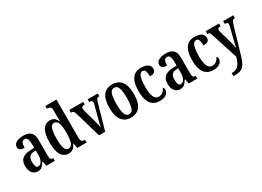

<svg xmlns="http://www.w3.org/2000/svg" viewBox="-24 -1660 3803 2791"><g transform="rotate(-30 1877.5 -264.0)"><path d="M162 10Q110 10 73.5 -29.5Q37 -69 37 -151Q37 -232 82 -270Q127 -308 218 -312L284 -315V-373Q284 -430 272 -461.5Q260 -493 224 -493Q190 -493 177.5 -464Q165 -435 165 -384Q70 -384 70 -449Q70 -497 116.5 -522Q163 -547 233 -547Q315 -547 356.5 -508.5Q398 -470 398 -375V-118Q398 -76 409 -61Q420 -46 448 -46H451V0H307L292 -79H285Q259 -38 234.5 -14Q210 10 162 10ZM203 -50Q240 -50 262.5 -90Q285 -130 285 -191V-270L247 -267Q194 -263 174 -233Q154 -203 154 -146Q154 -102 166 -76Q178 -50 203 -50Z M680 10Q602 10 559.5 -56.5Q517 -123 517 -267Q517 -412 559.5 -479.5Q602 -547 681 -547Q727 -547 754 -524Q781 -501 799 -464H803Q801 -487 801 -515.5Q801 -544 801 -572V-647Q801 -691 781.5 -702.5Q762 -714 736 -714H729V-760H915V-120Q915 -75 931 -60.5Q947 -46 976 -46H984V0H826L810 -86H807Q788 -41 758 -15.5Q728 10 680 10ZM713 -53Q761 -53 781 -110Q801 -167 801 -268Q801 -372 782 -428.5Q763 -485 712 -485Q669 -485 651 -428.5Q633 -372 633 -267Q633 -159 651.5 -106Q670 -53 713 -53Z M1064 -439Q1055 -470 1041.5 -480Q1028 -490 1002 -490V-536H1236V-490H1219Q1198 -490 1189 -480.5Q1180 -471 1180 -456Q1180 -443 1182.5 -430.5Q1185 -418 1188 -405L1240 -219Q1250 -184 1258 -147Q1266 -110 1270 -85Q1275 -105 1281.5 -136.5Q1288 -168 1299 -204L1348 -388Q1355 -410 1358 -425.5Q1361 -441 1361 -457Q1361 -490 1321 -490H1310V-536H1481V-490H1466Q1446 -490 1435.5 -474.5Q1425 -459 1413 -414L1295 0H1192Z M1725 10Q1630 10 1575.5 -59Q1521 -128 1521 -269Q1521 -547 1728 -547Q1823 -547 1877.5 -478.5Q1932 -410 1932 -269Q1932 -128 1879.5 -59Q1827 10 1725 10ZM1727 -46Q1776 -46 1795.5 -103Q1815 -160 1815 -269Q1815 -379 1795.5 -434.5Q1776 -490 1726 -490Q1677 -490 1657.5 -434.5Q1638 -379 1638 -269Q1638 -160 1658 -103Q1678 -46 1727 -46Z M2208 10Q2149 10 2104.5 -17.5Q2060 -45 2035 -105.5Q2010 -166 2010 -265Q2010 -373 2036 -434.5Q2062 -496 2106 -521.5Q2150 -547 2204 -547Q2284 -547 2322.5 -518.5Q2361 -490 2361 -444Q2361 -411 2341 -392Q2321 -373 2262 -373Q2262 -422 2251 -457.5Q2240 -493 2207 -493Q2182 -493 2164 -473Q2146 -453 2135.5 -403.5Q2125 -354 2125 -266Q2125 -162 2149.5 -107Q2174 -52 2228 -52Q2270 -52 2298 -76.5Q2326 -101 2339 -135Q2349 -128 2354.5 -118.5Q2360 -109 2360 -94Q2360 -72 2346 -47.5Q2332 -23 2299 -6.5Q2266 10 2208 10Z M2553 10Q2501 10 2464.5 -29.5Q2428 -69 2428 -151Q2428 -232 2473 -270Q2518 -308 2609 -312L2675 -315V-373Q2675 -430 2663 -461.5Q2651 -493 2615 -493Q2581 -493 2568.5 -464Q2556 -435 2556 -384Q2461 -384 2461 -449Q2461 -497 2507.5 -522Q2554 -547 2624 -547Q2706 -547 2747.5 -508.5Q2789 -470 2789 -375V-118Q2789 -76 2800 -61Q2811 -46 2839 -46H2842V0H2698L2683 -79H2676Q2650 -38 2625.5 -14Q2601 10 2553 10ZM2594 -50Q2631 -50 2653.5 -90Q2676 -130 2676 -191V-270L2638 -267Q2585 -263 2565 -233Q2545 -203 2545 -146Q2545 -102 2557 -76Q2569 -50 2594 -50Z M3107 10Q3048 10 3003.5 -17.5Q2959 -45 2934 -105.5Q2909 -166 2909 -265Q2909 -373 2935 -434.5Q2961 -496 3005 -521.5Q3049 -547 3103 -547Q3183 -547 3221.5 -518.5Q3260 -490 3260 -444Q3260 -411 3240 -392Q3220 -373 3161 -373Q3161 -422 3150 -457.5Q3139 -493 3106 -493Q3081 -493 3063 -473Q3045 -453 3034.5 -403.5Q3024 -354 3024 -266Q3024 -162 3048.5 -107Q3073 -52 3127 -52Q3169 -52 3197 -76.5Q3225 -101 3238 -135Q3248 -128 3253.5 -118.5Q3259 -109 3259 -94Q3259 -72 3245 -47.5Q3231 -23 3198 -6.5Q3165 10 3107 10Z M3314 181Q3368 181 3402 159.5Q3436 138 3456.5 99Q3477 60 3491 6L3347 -439Q3337 -471 3326.5 -480.5Q3316 -490 3295 -490H3291V-536H3515V-490H3511Q3484 -490 3473.5 -480.5Q3463 -471 3463 -457Q3463 -445 3466.5 -429.5Q3470 -414 3476 -395L3522 -236Q3535 -192 3542.5 -157Q3550 -122 3553 -98Q3561 -149 3576 -205L3625 -399Q3629 -412 3632 -427Q3635 -442 3635 -455Q3635 -475 3623.5 -481.5Q3612 -488 3588 -489L3584 -490V-536H3755V-490H3752Q3729 -490 3715.5 -476Q3702 -462 3689 -418L3568 -5Q3547 67 3528.5 113Q3510 159 3485.5 185Q3461 211 3423 221.5Q3385 232 3326 232H3314Z"/></g></svg>

Font: Noto Serif Myanmar ExtraCondensed SemiBold
Style: Regular
Weight: 600
Width: 2
Designer: Ben Mitchell and the Monotype Design Team
Foundry: Monotype Imaging Inc.
Version: Version 2.106; ttfautohint (v1.8.4.7-5d5b)